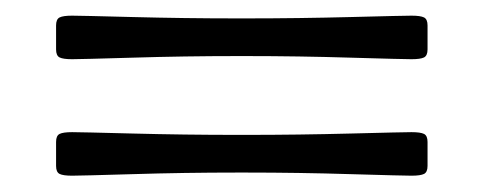

<svg xmlns="http://www.w3.org/2000/svg" viewBox="-20 -374 602 239"><path d="M275.4 -304.2Q209.5 -304.2 144.5 -302.2Q79.6 -300.3 69.8 -300.3Q58.6 -300.3 54.2 -302.5Q49.8 -304.7 49.8 -312.5V-342.3Q49.8 -350.1 54.2 -352.3Q58.6 -354.5 69.8 -354.5Q79.6 -354.5 144.5 -352.8Q209.5 -351.1 275.4 -351.1H286.1Q352.1 -351.1 417.2 -352.8Q482.4 -354.5 492.2 -354.5Q503.4 -354.5 507.8 -352.3Q512.2 -350.1 512.2 -342.3V-312.5Q512.2 -304.7 507.8 -302.5Q503.4 -300.3 492.2 -300.3Q482.4 -300.3 417.2 -302.2Q352.1 -304.2 286.1 -304.2ZM275.4 -159.2Q209.5 -159.2 144.5 -157.2Q79.6 -155.3 69.8 -155.3Q58.6 -155.3 54.2 -157.5Q49.8 -159.7 49.8 -167.5V-197.3Q49.8 -205.1 54.2 -207.3Q58.6 -209.5 69.8 -209.5Q79.6 -209.5 144.5 -207.8Q209.5 -206.1 275.4 -206.1H286.1Q352.1 -206.1 417.2 -207.8Q482.4 -209.5 492.2 -209.5Q503.4 -209.5 507.8 -207.3Q512.2 -205.1 512.2 -197.3V-167.5Q512.2 -159.7 507.8 -157.5Q503.4 -155.3 492.2 -155.3Q482.4 -155.3 417.2 -157.2Q352.1 -159.2 286.1 -159.2Z"/></svg>

Font: Cooper*
Style: Regular
Weight: 400
Designer: Owen Earl
Foundry: indestructible type*
Version: Version 0.001